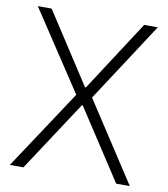

<svg xmlns="http://www.w3.org/2000/svg" viewBox="-80 -775 735 842"><g transform="rotate(10 287.5 -353.5)"><path d="M286.1 -392.6H290L494.1 -707H554.7L324.2 -353.5L554.7 0H494.1L290 -312.5H286.1L81.1 0H20.5L253.9 -353.5L20.5 -707H82Z"/></g></svg>

Font: Pretendard GOV ExtraLight
Style: Regular
Weight: 200
Designer: Base glyphs from Inter by Rasmus Andersson; Hangeul glyphs from Noto Sans CJK(Source Han Sans) by Jang Soo-young and Kan
Foundry: Kil Hyung-jin
Version: Version 1.309